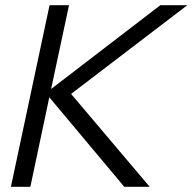

<svg xmlns="http://www.w3.org/2000/svg" viewBox="-20 -720 742 740"><path d="M22 0 171 -700H246L177 -377L598 -700H702L254 -358L557 0H459L170 -345L97 0Z"/></svg>

Font: Red Hat Display
Style: Italic
Weight: 400
Italic angle: -12°
Designer: Pentagram, MCKL
Foundry: Pentagram, MCKL
Version: Version 1.023; ttfautohint (v1.8.3)